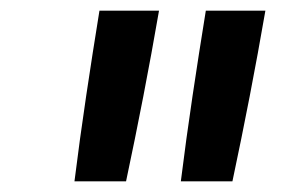

<svg xmlns="http://www.w3.org/2000/svg" viewBox="-20 -792 540 361"><path d="M320 -451Q330 -531 342 -611.5Q354 -692 367 -772H479Q465 -691 449.5 -611Q434 -531 417 -451ZM120 -451Q130 -531 142 -611.5Q154 -692 167 -772H279Q265 -691 249.5 -611Q234 -531 217 -451Z"/></svg>

Font: iosevka_custom_sans_ss08 SmBd
Style: Italic
Weight: 600
Italic angle: -10°
Designer: Belleve Invis
Foundry: Belleve Invis
Version: Version 10.3.0; ttfautohint (v1.8.3)